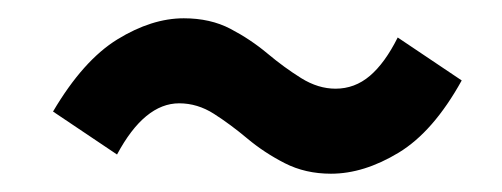

<svg xmlns="http://www.w3.org/2000/svg" viewBox="-20 -436 549 210"><path d="M342 -246Q314 -246 291.5 -257.5Q269 -269 250.5 -284.5Q232 -300 214 -311.5Q196 -323 176 -323Q157 -323 140 -309Q123 -295 108 -267L38 -314Q71 -370 108.5 -393Q146 -416 181 -416Q210 -416 232 -404.5Q254 -393 272.5 -377.5Q291 -362 309.5 -350.5Q328 -339 347 -339Q368 -339 384.5 -353Q401 -367 415 -395L485 -348Q454 -292 416 -269Q378 -246 342 -246Z"/></svg>

Font: Source Sans 3 ExtraLight
Style: Bold Italic
Weight: 700
Italic angle: -11°
Version: Version 3.052;hotconv 1.1.0;makeotfexe 2.6.0